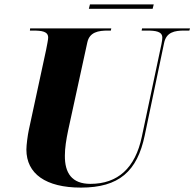

<svg xmlns="http://www.w3.org/2000/svg" viewBox="-20 -843 884 873"><path d="M384 -803H674L679 -823H389ZM348 10C521 10 604 -64 638 -227L726 -647C736 -697 774 -704 818 -704H841L844 -714H626L624 -704H647C688 -704 718 -700 718 -672C718 -668 717 -654 714 -642L625 -222C595 -78 515 -7 391 -7C307 -7 274 -56 275 -136C275 -170 281 -208 290 -251L377 -650C387 -697 427 -704 471 -704H484L486 -714H117L116 -704H129C171 -704 199 -700 199 -672C199 -663 194 -639 190 -618L111 -252C106 -229 100 -184 100 -163C100 -53 188 10 348 10Z"/></svg>

Font: Noto Serif Display ExtraBold
Style: Italic
Weight: 800
Italic angle: -12°
Designer: Monotype Design Team
Foundry: Monotype Imaging Inc.
Version: Version 2.009